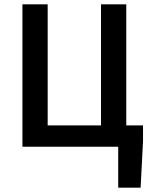

<svg xmlns="http://www.w3.org/2000/svg" viewBox="-20 -674 696 882"><path d="M83 0H523V188H626L637 -26V-98H560V-654H444V-98H199V-654H83Z"/></svg>

Font: DAIFUKU Sans Semibold
Style: Regular
Weight: 600
Designer: Original font ‘Source Sans 3’ : Paul D. Hunt
Foundry: Daifuku
Version: Version 1.000